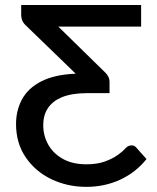

<svg xmlns="http://www.w3.org/2000/svg" viewBox="-20 -738 628 766"><path d="M324.5 7.5Q249 7.5 185.2 -23Q121.5 -53.5 82.8 -110Q44 -166.5 44 -243.5Q44 -297.5 68 -342Q92 -386.5 144.8 -413.5Q197.5 -440.5 282 -444L80.5 -639Q70.5 -649.5 67.5 -659.8Q64.5 -670 64.5 -679V-718H543V-632H212.5L401.5 -447Q417 -431 417 -412V-366.5H332Q266 -366.5 226.5 -350Q152.5 -318.5 152.5 -238.5Q152.5 -196.5 172.5 -161Q192.5 -125.5 231 -104Q269.5 -82.5 325 -82.5Q367 -82.5 397.8 -93.5Q428.5 -104.5 449 -119Q469.5 -133.5 480 -146Q489 -154.5 494.2 -156.2Q499.5 -158 505 -158Q508.5 -158 513 -157Q517.5 -156 523 -150L564.5 -103.5Q522.5 -50.5 460.2 -21.5Q398 7.5 324.5 7.5Z"/></svg>

Font: Verano Sans Medium
Style: Regular
Weight: 500
Designer: Lukasz Dziedzic with Adam Twardoch and Botio Nikoltchev
Foundry: tyPoland Lukasz Dziedzic
Version: Version 3.001;December 28, 2019;FontCreator 12.0.0.2547 64-b